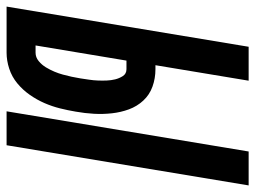

<svg xmlns="http://www.w3.org/2000/svg" viewBox="-133 -659 775 583"><g transform="rotate(90 254.5 -367.5)"><path d="M301 0 423 -735H526L404 0ZM-17 0 105 -735H208L161 -452H173Q201 -452 226 -443Q251 -434 268.5 -415Q286 -396 295 -371.5Q304 -347 307 -320Q310 -293 308.5 -265.5Q307 -238 302 -210Q298 -186 292 -162Q286 -138 276 -115Q266 -92 251 -70.5Q236 -49 216 -32.5Q196 -16 171.5 -8Q147 0 123 0ZM123 -88Q137 -88 148.5 -97.5Q160 -107 167.5 -119.5Q175 -132 180.5 -145Q186 -158 189.5 -171Q193 -184 196 -197.5Q199 -211 201 -224Q203 -238 205 -251Q207 -264 207.5 -277.5Q208 -291 207.5 -304Q207 -317 204 -329.5Q201 -342 194 -353Q187 -364 173 -364H147L101 -88Z"/></g></svg>

Font: Iosevka Curly Oblique
Style: Bold
Weight: 700
Italic angle: -9°
Monospace: yes
Designer: Belleve Invis
Foundry: Belleve Invis
Version: Version 11.1.0; ttfautohint (v1.8.3)